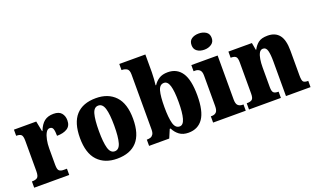

<svg xmlns="http://www.w3.org/2000/svg" viewBox="-81 -1219 2757 1674"><g transform="rotate(-20 1297.0 -381.5)"><path d="M9 0V-58H13Q43 -58 59.5 -70Q76 -82 76 -130V-411Q76 -455 62.5 -467Q49 -479 20 -479H16V-536H223L242 -440H246Q268 -497 301 -522.5Q334 -548 386 -548Q437 -548 459.5 -521Q482 -494 482 -454Q482 -402 446 -379.5Q410 -357 351 -357Q351 -398 344 -420Q337 -442 313 -442Q292 -442 278 -417.5Q264 -393 256.5 -355.5Q249 -318 249 -277V-125Q249 -80 263.5 -69Q278 -58 302 -58H334V0Z M777 10Q663 10 597.5 -59.5Q532 -129 532 -270Q532 -411 595 -480.5Q658 -550 780 -550Q894 -550 959.5 -480.5Q1025 -411 1025 -270Q1025 -129 962 -59.5Q899 10 777 10ZM779 -58Q819 -58 834.5 -112Q850 -166 850 -270Q850 -375 834 -428.5Q818 -482 778 -482Q738 -482 723 -428.5Q708 -375 708 -270Q708 -166 723.5 -112Q739 -58 779 -58Z M1439 10Q1388 10 1355 -14.5Q1322 -39 1303 -78H1295L1262 0H1075V-58H1080Q1095 -58 1109.5 -62.5Q1124 -67 1134 -82Q1144 -97 1144 -127V-637Q1144 -678 1125 -690.5Q1106 -703 1078 -703H1075V-760H1317V-595Q1317 -567 1314.5 -533.5Q1312 -500 1309 -477H1314Q1333 -507 1364.5 -527.5Q1396 -548 1446 -548Q1531 -548 1576 -481.5Q1621 -415 1621 -270Q1621 -125 1574.5 -57.5Q1528 10 1439 10ZM1385 -68Q1418 -68 1433 -120.5Q1448 -173 1448 -272Q1448 -373 1433 -422.5Q1418 -472 1384 -472Q1344 -472 1330 -422Q1316 -372 1316 -271Q1316 -173 1330.5 -120.5Q1345 -68 1385 -68Z M1816 -623Q1776 -623 1749.5 -642Q1723 -661 1723 -698Q1723 -737 1749.5 -755Q1776 -773 1816 -773Q1854 -773 1882 -755Q1910 -737 1910 -698Q1910 -661 1882 -642Q1854 -623 1816 -623ZM1669 0V-58H1679Q1704 -58 1719.5 -73Q1735 -88 1735 -131V-412Q1735 -450 1718.5 -464.5Q1702 -479 1679 -479H1662V-536H1906V-128Q1906 -87 1922 -72.5Q1938 -58 1962 -58H1972V0Z M2002 0V-58H2006Q2036 -58 2051.5 -69.5Q2067 -81 2067 -125V-415Q2067 -456 2053 -467.5Q2039 -479 2010 -479H2006V-536H2224L2236 -469H2240Q2257 -503 2286 -526.5Q2315 -550 2374 -550Q2444 -550 2480.5 -504.5Q2517 -459 2517 -358V-128Q2517 -82 2528 -70Q2539 -58 2569 -58H2573V0H2345V-323Q2345 -386 2335.5 -421.5Q2326 -457 2297 -457Q2275 -457 2262.5 -435.5Q2250 -414 2244.5 -379Q2239 -344 2239 -305V-122Q2239 -81 2252.5 -69.5Q2266 -58 2295 -58H2298V0Z"/></g></svg>

Font: Noto Serif Lao Condensed Black
Style: Regular
Weight: 900
Width: 3
Designer: Monotype Design Team
Foundry: Monotype Imaging Inc.
Version: Version 2.003; ttfautohint (v1.8.4.7-5d5b)